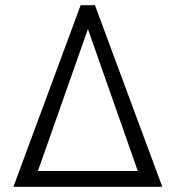

<svg xmlns="http://www.w3.org/2000/svg" viewBox="-20 -717 674 737"><path d="M603 0H31.5L289.5 -697H344.5ZM509 -60.5 317.5 -605.5 125.5 -60.5Z"/></svg>

Font: Acari Sans Neue
Style: Regular
Weight: 400
Designer: Alfredo Marco Pradil (font), Cristiano Sobral (main changes)
Foundry: Hanken Design Co. (font), Cristiano Sobral (main changes)
Version: Version 2.459;March 19, 2022;FontCreator 14.0.0.2808 64-bit;